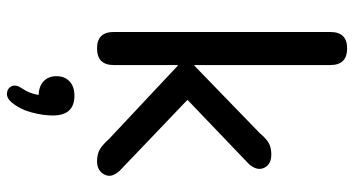

<svg xmlns="http://www.w3.org/2000/svg" viewBox="-253 -499 1018 552"><g transform="rotate(90 256.0 -223.0)"><path d="M119 7Q72 7 72 -41V-664Q72 -712 119 -712Q167 -712 167 -664V-273H169L364 -462Q378 -479 391 -486.5Q404 -494 424 -494Q453 -494 462.5 -473.5Q472 -453 452 -430L267 -253L471 -58Q493 -34 481.5 -13.5Q470 7 444 7Q423 7 409.5 -1Q396 -9 380 -27L169 -225H167V-41Q167 7 119 7ZM274 253Q262 267 248 266Q234 265 228 252.5Q222 240 234 223Q249 201 253 175Q227 174 213 160Q199 146 199 124Q199 100 214 86Q229 72 255 72Q312 72 312 134Q312 163 303 196Q294 229 274 253Z"/></g></svg>

Font: Chiron GoRound TC
Style: Regular
Weight: 400
Designer: Ryoko NISHIZUKA 西塚涼子 (kana, bopomofo & ideographs); Paul D. Hunt (Latin, Greek & Cyrillic); Sandoll Communications 산돌커뮤니
Foundry: Adobe
Version: Version 1.000;hotconv 1.1.1;makeotfexe 2.6.0